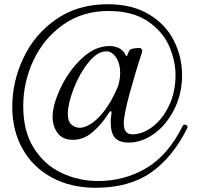

<svg xmlns="http://www.w3.org/2000/svg" viewBox="-20 -822 946 909"><path d="M868 -221Q868 -218 867 -216Q797 -76 694 -4.5Q591 67 433 67Q316 67 226.5 19Q137 -29 87.5 -116Q38 -203 38 -317Q38 -435 90.5 -547Q143 -659 245.5 -730.5Q348 -802 490 -802Q606 -802 685.5 -754Q765 -706 803.5 -629Q842 -552 842 -466Q842 -379 805.5 -305.5Q769 -232 710.5 -189.5Q652 -147 590 -147Q544 -147 524 -170Q504 -193 504 -245Q504 -259 507 -278Q508 -282 508 -287Q508 -296 504 -296Q501 -296 493 -284Q462 -234 419 -197Q376 -160 326 -160Q276 -160 252.5 -192.5Q229 -225 229 -268Q229 -326 267.5 -407Q306 -488 368 -546Q430 -604 499 -604Q523 -604 541.5 -595Q560 -586 570 -570Q571 -568 574.5 -562Q578 -556 580 -556.5Q582 -557 583 -561L588 -574Q592 -589 610 -592L633 -595H637Q647 -595 651 -589Q655 -583 652 -573Q622 -483 594 -380.5Q566 -278 566 -238Q566 -186 606 -186Q655 -186 702.5 -222Q750 -258 780.5 -322.5Q811 -387 811 -466Q811 -535 780.5 -604.5Q750 -674 678.5 -722Q607 -770 493 -770Q371 -770 279.5 -705.5Q188 -641 139 -537.5Q90 -434 90 -319Q90 -200 140.5 -120.5Q191 -41 272 -3Q353 35 445 35Q569 35 672.5 -26Q776 -87 845 -226Q848 -232 854 -232Q858 -232 863 -229Q868 -226 868 -221ZM539 -414 544 -432Q549 -459 549 -476Q549 -521 529.5 -550Q510 -579 484 -579Q441 -579 398.5 -526Q356 -473 328.5 -401.5Q301 -330 301 -283Q301 -248 318 -232.5Q335 -217 359 -217Q378 -217 407 -233.5Q436 -250 471.5 -294Q507 -338 539 -414Z"/></svg>

Font: Shippori Mincho B1
Style: Regular
Weight: 400
Designer: FONTDASU
Foundry: FONTDASU / Google Inc. / but / Adobe
Version: Version 3.110; ttfautohint (v1.8.3)